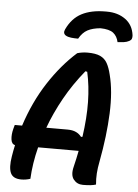

<svg xmlns="http://www.w3.org/2000/svg" viewBox="-62 -988 752 1043"><g transform="rotate(5 314.0 -466.5)"><path d="M335 -781Q314 -781 296.5 -783Q279 -785 267 -792Q250 -803 260 -825Q289 -887 341 -914Q393 -941 470 -941H478Q538 -941 579.5 -911Q621 -881 628 -825Q629 -814 626 -806Q623 -798 613 -793Q600 -786 584.5 -784Q569 -782 550 -781Q543 -813 521.5 -830Q500 -847 451 -848Q408 -844 381 -829.5Q354 -815 335 -781ZM143 0Q119 8 94 8Q49 8 35.5 -21.5Q22 -51 32 -112Q37 -144 44 -175Q25 -179 22 -205Q19 -231 27 -262L33 -284H73Q116 -416 184.5 -521.5Q253 -627 337 -702Q364 -710 393 -710Q437 -710 462 -698.5Q487 -687 500.5 -663Q514 -639 523 -601Q546 -513 541 -391Q536 -269 509 -126Q502 -91 500 -61Q498 -31 501 0Q489 4 471.5 6Q454 8 430 8Q398 8 379 -16Q360 -40 372 -87Q383 -132 391 -174H170Q147 -84 143 0ZM321 -284Q349 -284 367.5 -275Q386 -266 397 -251L405 -252Q420 -356 418.5 -443Q417 -530 400 -606L390 -608Q327 -531 281 -448.5Q235 -366 205 -284Z"/></g></svg>

Font: Recursive Mn Csl St SmB
Style: Italic
Weight: 600
Italic angle: -15°
Monospace: yes
Version: Version 1.079;hotconv 1.0.112;makeotfexe 2.5.65598; ttfautoh